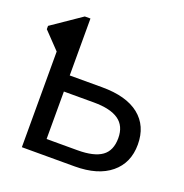

<svg xmlns="http://www.w3.org/2000/svg" viewBox="-120 -767 840 876"><g transform="rotate(20 300.0 -329.5)"><path d="M572.3 -191.9Q572.3 -102.5 510 -51.3Q447.8 0 335.4 0H79.1V-464.4L2 -544.9V-561L145 -658.7H172.4V-382.3H329.6Q447.8 -382.3 510 -332.5Q572.3 -282.7 572.3 -191.9ZM478.5 -189Q478.5 -248 438.5 -276.1Q398.4 -304.2 318.4 -304.2H172.4V-73.7H322.3Q402.3 -73.7 440.4 -101.1Q478.5 -128.4 478.5 -189Z"/></g></svg>

Font: Cousine
Style: Regular
Weight: 400
Monospace: yes
Designer: Steve Matteson
Foundry: Ascender Corporation
Version: Version 1.20